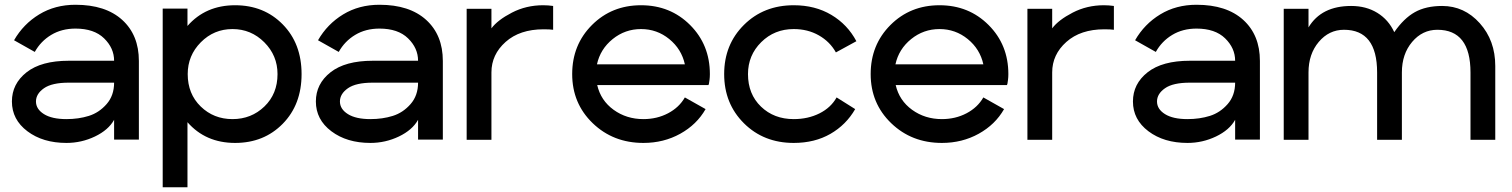

<svg xmlns="http://www.w3.org/2000/svg" viewBox="-20 -587 6347 806"><path d="M259 -87Q310 -87 353 -100.5Q396 -114 427.5 -150Q459 -186 459 -240H269Q198 -240 164.5 -216.5Q131 -193 131 -161Q131 -129 164.5 -108Q198 -87 259 -87ZM459 -332Q459 -385 417 -426Q375 -467 297 -467Q239 -467 195 -440.5Q151 -414 126 -369L39 -418Q78 -486 144.5 -526.5Q211 -567 297 -567Q423 -567 493 -503.5Q563 -440 563 -331V-1H459V-84Q435 -41 378.5 -14Q322 13 259 13Q160 13 95 -36Q30 -85 30 -161Q30 -235 91.5 -283.5Q153 -332 269 -332Z M767 199H663V-551H767V-478Q843 -565 967 -565Q1088 -565 1167 -484.5Q1246 -404 1246 -276Q1246 -148 1167 -67.5Q1088 13 967 13Q843 13 767 -74ZM768 -276Q768 -193 822.5 -140Q877 -87 956 -87Q1035 -87 1090 -140Q1145 -193 1145 -276Q1145 -354 1089.5 -409.5Q1034 -465 956 -465Q878 -465 823 -409.5Q768 -354 768 -276Z M1535 -87Q1586 -87 1629 -100.5Q1672 -114 1703.5 -150Q1735 -186 1735 -240H1545Q1474 -240 1440.5 -216.5Q1407 -193 1407 -161Q1407 -129 1440.5 -108Q1474 -87 1535 -87ZM1735 -332Q1735 -385 1693 -426Q1651 -467 1573 -467Q1515 -467 1471 -440.5Q1427 -414 1402 -369L1315 -418Q1354 -486 1420.5 -526.5Q1487 -567 1573 -567Q1699 -567 1769 -503.5Q1839 -440 1839 -331V-1H1735V-84Q1711 -41 1654.5 -14Q1598 13 1535 13Q1436 13 1371 -36Q1306 -85 1306 -161Q1306 -235 1367.5 -283.5Q1429 -332 1545 -332Z M2302 -462Q2289 -464 2262 -464Q2162 -464 2102.5 -411Q2043 -358 2043 -283V0H1939V-550H2043V-468Q2069 -503 2129 -534Q2189 -565 2260 -565Q2281 -565 2302 -562Z M2855 -178 2942 -129Q2905 -64 2835.5 -25.5Q2766 13 2681 13Q2554 13 2468 -70Q2382 -153 2382 -276Q2382 -399 2465 -482Q2548 -565 2671 -565Q2794 -565 2877 -482Q2960 -399 2960 -276Q2960 -263 2958.5 -251.5Q2957 -240 2956 -235L2954 -230H2487Q2502 -165 2556 -126Q2610 -87 2681 -87Q2738 -87 2784.5 -111.5Q2831 -136 2855 -178ZM2486 -317H2855Q2841 -381 2789.5 -423Q2738 -465 2671 -465Q2604 -465 2552 -423Q2500 -381 2486 -317Z M3492 -178 3570 -129Q3532 -63 3466 -25Q3400 13 3312 13Q3186 13 3103 -69.5Q3020 -152 3020 -276Q3020 -400 3103 -482.5Q3186 -565 3312 -565Q3402 -565 3470 -524.5Q3538 -484 3575 -414L3489 -367Q3464 -412 3417.5 -438.5Q3371 -465 3312 -465Q3231 -465 3175.5 -410Q3120 -355 3120 -276Q3120 -192 3174.5 -139.5Q3229 -87 3312 -87Q3372 -87 3420 -111Q3468 -135 3492 -178Z M4108 -178 4195 -129Q4158 -64 4088.5 -25.5Q4019 13 3934 13Q3807 13 3721 -70Q3635 -153 3635 -276Q3635 -399 3718 -482Q3801 -565 3924 -565Q4047 -565 4130 -482Q4213 -399 4213 -276Q4213 -263 4211.5 -251.5Q4210 -240 4209 -235L4207 -230H3740Q3755 -165 3809 -126Q3863 -87 3934 -87Q3991 -87 4037.5 -111.5Q4084 -136 4108 -178ZM3739 -317H4108Q4094 -381 4042.5 -423Q3991 -465 3924 -465Q3857 -465 3805 -423Q3753 -381 3739 -317Z M4656 -462Q4643 -464 4616 -464Q4516 -464 4456.5 -411Q4397 -358 4397 -283V0H4293V-550H4397V-468Q4423 -503 4483 -534Q4543 -565 4614 -565Q4635 -565 4656 -562Z M4965 -87Q5016 -87 5059 -100.5Q5102 -114 5133.5 -150Q5165 -186 5165 -240H4975Q4904 -240 4870.5 -216.5Q4837 -193 4837 -161Q4837 -129 4870.5 -108Q4904 -87 4965 -87ZM5165 -332Q5165 -385 5123 -426Q5081 -467 5003 -467Q4945 -467 4901 -440.5Q4857 -414 4832 -369L4745 -418Q4784 -486 4850.5 -526.5Q4917 -567 5003 -567Q5129 -567 5199 -503.5Q5269 -440 5269 -331V-1H5165V-84Q5141 -41 5084.5 -14Q5028 13 4965 13Q4866 13 4801 -36Q4736 -85 4736 -161Q4736 -235 4797.5 -283.5Q4859 -332 4975 -332Z M5369 -550H5473V-472Q5527 -562 5652 -562Q5715 -562 5762 -533Q5809 -504 5833 -452Q5873 -510 5919.5 -536Q5966 -562 6034 -562Q6127 -562 6192 -489.5Q6257 -417 6257 -310V0H6153V-283Q6153 -462 6014 -462Q5951 -462 5908 -411Q5865 -360 5865 -283V0H5761V-283Q5761 -462 5622 -462Q5559 -462 5516 -411Q5473 -360 5473 -283V0H5369Z"/></svg>

Font: Edgecutting Lite Medium
Style: Medium
Weight: 500
Designer: RandomMaerks (Nguyen Gia Bao)
Version: Version 1.0